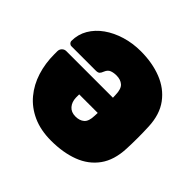

<svg xmlns="http://www.w3.org/2000/svg" viewBox="-174 -895 1090 1090"><g transform="rotate(45 371.0 -350.0)"><path d="M705 -439Q707 -396 707 -349Q707 -302 705 -261Q701 -166 657.5 -106Q614 -46 540 -18Q466 10 370 10Q286 10 223 -18.5Q160 -47 118.5 -97Q77 -147 56.5 -212Q36 -277 36 -351V-374Q36 -390 46.5 -400.5Q57 -411 72 -411H446Q446 -417 445.5 -422.5Q445 -428 445 -434Q444 -480 424 -497.5Q404 -515 371 -515Q349 -515 331.5 -508.5Q314 -502 305 -480Q299 -464 292 -457.5Q285 -451 268 -451H73Q64 -451 57.5 -457.5Q51 -464 51 -473Q51 -525 76.5 -568.5Q102 -612 146.5 -643.5Q191 -675 249 -692.5Q307 -710 371 -710Q464 -710 538 -681Q612 -652 656.5 -592Q701 -532 705 -439ZM371 -185Q404 -185 424 -202.5Q444 -220 445 -266Q445 -272 445.5 -277.5Q446 -283 446 -289H297V-263Q298 -229 317 -207Q336 -185 371 -185Z"/></g></svg>

Font: Rubik Black
Style: Regular
Weight: 900
Designer: Hubert and Fischer
Foundry: Hubert and Fischer
Version: Version 2.300;gftools[0.9.30]